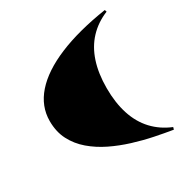

<svg xmlns="http://www.w3.org/2000/svg" viewBox="-197 -990 1227 1252"><g transform="rotate(-30 417.0 -364.5)"><path d="M757 86Q695 76 621.5 61Q548 46 472 22.5Q396 -1 327 -34.5Q258 -68 203 -115Q148 -162 116 -224Q84 -286 84 -367Q84 -478 162.5 -567Q241 -656 391.5 -719Q542 -782 757 -815L762 -800Q681 -767 625 -707.5Q569 -648 541 -562.5Q513 -477 513 -367Q513 -257 541 -170.5Q569 -84 625 -24Q681 36 762 69Z"/></g></svg>

Font: Kalnia Expanded SemiBold
Style: Regular
Weight: 600
Width: 7
Designer: Frida Medrano
Foundry: Frida Medrano
Version: Version 1.105